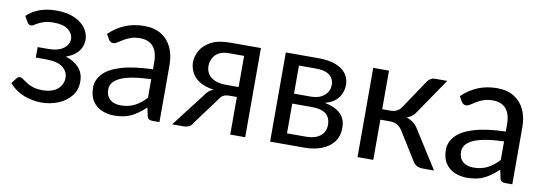

<svg xmlns="http://www.w3.org/2000/svg" viewBox="-46 -790 3042 1074"><g transform="rotate(10 1475.0 -253.5)"><path d="M209 7Q161.5 7 112.5 -11.2Q63.5 -29.5 27 -71L52 -103.5Q59.5 -112 69 -112Q75.5 -112 82 -108Q88.5 -104 97 -98Q107 -90.5 121.2 -82.2Q135.5 -74 155.5 -68Q175.5 -62 203.5 -62Q261 -62 290.8 -88.2Q320.5 -114.5 320.5 -152Q320.5 -188 290.5 -211.8Q260.5 -235.5 194.5 -235.5H137V-295H194.5Q252.5 -295 282.8 -317.2Q313 -339.5 313 -371.5Q313 -401.5 286 -423.5Q258.5 -445.5 203.5 -445.5Q162.5 -445.5 138.5 -435.5Q114 -426 100.5 -416.5Q87.5 -407.5 79 -407.5Q72.5 -407.5 68 -410.2Q63.5 -413 58.5 -420.5L38.5 -454.5Q101 -514.5 206 -514.5Q267.5 -514.5 309.2 -495.5Q351 -476.5 372.5 -446Q394 -415.5 394 -382Q394 -361.5 385.8 -340.2Q377.5 -319 357 -300.5Q336.5 -282 301.5 -270Q348.5 -256 377 -225Q405.5 -194 405.5 -145Q405.5 -97.5 378 -63.5Q350.5 -29.5 305.8 -11.2Q261 7 209 7Z M624 8Q586 8 553.5 -6Q521 -20 501.2 -49.8Q481.5 -79.5 481.5 -126.5Q481.5 -167.5 511.5 -202Q542.5 -238 612.2 -259.5Q682 -281 794 -284.5V-324Q794 -442 693.5 -443.5Q667.5 -443.5 647.8 -437.5Q628 -431.5 612.5 -423.2Q597 -415 585.5 -406.5Q574.5 -399.5 565.8 -394.8Q557 -390 549 -390Q532.5 -390 522.5 -406.5L506.5 -435Q589.5 -515 704.5 -515Q762 -515 801.2 -491Q840.5 -467 860.8 -424Q881 -381 881 -324V0H841.5Q814.5 0 810.5 -21L800.5 -69Q762 -32 722 -12Q682 8 624 8ZM650 -54.5Q695.5 -54.5 729.8 -72.2Q764 -90 794 -123V-228.5Q678 -224.5 622.5 -199.8Q567 -175 567 -131Q567 -104 578.2 -87.2Q589.5 -70.5 608.2 -62.5Q627 -54.5 650 -54.5Z M1368 0H1283V-213.5H1244Q1216.5 -213.5 1203.8 -204.8Q1191 -196 1182 -180.5L1071.5 -31Q1063 -14.5 1050.2 -7.2Q1037.5 0 1014.5 0H953L1100 -191Q1117.5 -220 1147.5 -231Q1097 -238.5 1066 -258Q1035 -277.5 1021.5 -305.5Q1007.5 -333 1007.5 -362.5Q1007.5 -396.5 1025.8 -429.5Q1044 -462.5 1086 -485Q1127.5 -506.5 1195.5 -506.5H1368ZM1283 -270V-447H1198Q1159.5 -447 1137.2 -433.2Q1115 -419.5 1106 -398.5Q1096.5 -378 1096.5 -357.5Q1096.5 -315.5 1127.5 -292.8Q1158.5 -270 1209 -270Z M1704.5 0H1509.5V-506.5H1695Q1757 -506.5 1796.2 -490.2Q1835.5 -474 1854 -446.8Q1872.5 -419.5 1872.5 -386Q1872.5 -364 1864 -340.5Q1855.5 -317 1833.5 -296.5Q1812 -277 1773 -266.5Q1828.5 -257 1861.2 -227.8Q1894 -198.5 1894 -146.5Q1894 -97 1868.5 -64.5Q1843 -32 1800 -16Q1757 0 1704.5 0ZM1704 -62Q1753.5 -62 1782.8 -85Q1812 -108 1812 -149Q1812 -173.5 1801.8 -192Q1791.5 -210.5 1767.8 -220.8Q1744 -231 1704.5 -231H1594.5V-62ZM1692 -287.5Q1736.5 -287.5 1765.2 -311Q1794 -334.5 1794 -373.5Q1794 -392.5 1784.5 -409.2Q1775 -426 1752.8 -436.5Q1730.5 -447 1692.5 -447H1594.5V-287.5Z M2095.5 0.5H2006V-506.5H2095.5V-287.5H2143.5Q2185 -287.5 2206 -321.5L2313.5 -482Q2330.5 -506.5 2356.5 -506.5H2426.5L2294.5 -313.5Q2273.5 -277 2237.5 -265.5Q2283.5 -252 2307.5 -210L2440.5 0H2379Q2356 0 2342 -7.8Q2328 -15.5 2319 -31L2221 -188.5Q2196.5 -228 2150 -228H2095.5Z M2628 8Q2590 8 2557.5 -6Q2525 -20 2505.2 -49.8Q2485.5 -79.5 2485.5 -126.5Q2485.5 -167.5 2515.5 -202Q2546.5 -238 2616.2 -259.5Q2686 -281 2798 -284.5V-324Q2798 -442 2697.5 -443.5Q2671.5 -443.5 2651.8 -437.5Q2632 -431.5 2616.5 -423.2Q2601 -415 2589.5 -406.5Q2578.5 -399.5 2569.8 -394.8Q2561 -390 2553 -390Q2536.5 -390 2526.5 -406.5L2510.5 -435Q2593.5 -515 2708.5 -515Q2766 -515 2805.2 -491Q2844.5 -467 2864.8 -424Q2885 -381 2885 -324V0H2845.5Q2818.5 0 2814.5 -21L2804.5 -69Q2766 -32 2726 -12Q2686 8 2628 8ZM2654 -54.5Q2699.5 -54.5 2733.8 -72.2Q2768 -90 2798 -123V-228.5Q2682 -224.5 2626.5 -199.8Q2571 -175 2571 -131Q2571 -104 2582.2 -87.2Q2593.5 -70.5 2612.2 -62.5Q2631 -54.5 2654 -54.5Z"/></g></svg>

Font: Verano Sans
Style: Regular
Weight: 400
Designer: Lukasz Dziedzic with Adam Twardoch and Botio Nikoltchev
Foundry: tyPoland Lukasz Dziedzic
Version: Version 3.001;December 28, 2019;FontCreator 12.0.0.2547 64-b